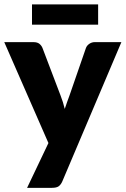

<svg xmlns="http://www.w3.org/2000/svg" viewBox="-24 -716 589 900"><path d="M545 -518.5 268 134.5Q261 150 251 157.2Q241 164.5 219 164.5H103L203 -45.5L-4 -518.5H133Q151 -518.5 160.8 -510.5Q170.5 -502.5 175 -491.5L260 -268Q272 -237.5 279.5 -205.5Q285 -221.5 290.5 -237.5Q296 -253.5 302 -269L379 -491.5Q383.5 -503 395 -510.8Q406.5 -518.5 420 -518.5ZM126 -695.5H436V-600.5H126Z"/></svg>

Font: Lato
Style: Regular
Weight: 900
Designer: Lukasz Dziedzic with Adam Twardoch and Botio Nikoltchev
Foundry: tyPoland Lukasz Dziedzic
Version: Version 2.010; 2014-09-01; http://www.latofonts.com/; ttfaut